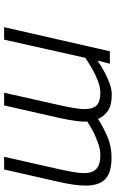

<svg xmlns="http://www.w3.org/2000/svg" viewBox="160 -708 549 908"><g transform="rotate(90 434.0 -254.5)"><path d="M109 0 223 -500H282L267 -442Q294 -460 322 -475Q346 -488 374 -498.5Q402 -509 428 -509Q479 -509 505.5 -490Q532 -471 543 -444Q578 -467 624.5 -487.5Q671 -508 726 -508Q774 -508 803.5 -494.5Q833 -481 846.5 -451Q860 -421 858 -374Q856 -327 841 -260L782 0H722L780 -257Q792 -309 797 -346.5Q802 -384 795.5 -408Q789 -432 769.5 -443.5Q750 -455 713 -455Q687 -455 659 -445Q631 -435 608 -424Q581 -410 555 -393Q557 -376 553 -343Q549 -310 538 -260L479 0H419L477 -258Q489 -310 494 -347.5Q499 -385 493.5 -409Q488 -433 470.5 -444Q453 -455 419 -455Q393 -455 364.5 -444Q336 -433 311 -419Q282 -403 254 -384L168 0Z"/></g></svg>

Font: Panefresco 250wt
Style: Italic
Weight: 300
Version: Version 1.000